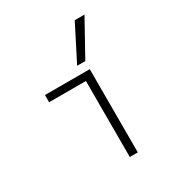

<svg xmlns="http://www.w3.org/2000/svg" viewBox="-185 -914 969 1039"><g transform="rotate(-30 300.0 -395.0)"><path d="M323 0V-475H93V-520H373V0ZM374 -570H323L435 -790H496Z"/></g></svg>

Font: M PLUS Code Latin 60 Light
Style: Regular
Weight: 300
Width: 7
Monospace: yes
Designer: Coji Morishita
Foundry: UNDERFOREST DESIGN
Version: Version 1.005; ttfautohint (v1.8.3)